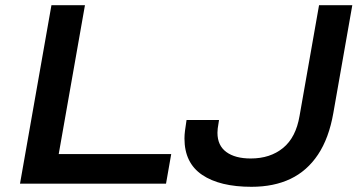

<svg xmlns="http://www.w3.org/2000/svg" viewBox="-20 -707 1391 739"><path d="M57 0 178 -687H307L206 -114H639L619 0ZM948 12Q826 12 758 -34Q690 -80 690 -174Q690 -188 692 -203.5Q694 -219 698 -245H823Q819 -222 818 -212.5Q817 -203 817 -196Q817 -147 851 -122Q885 -97 945 -97Q1020 -97 1069.5 -137.5Q1119 -178 1133 -261L1208 -687H1336L1263 -272Q1246 -175 1204 -112Q1162 -49 1098 -18.5Q1034 12 948 12Z"/></svg>

Font: Archivo Expanded Medium
Style: Italic
Weight: 500
Width: 7
Italic angle: -10°
Designer: Hector Gatti
Foundry: Omnibus-Type
Version: Version 2.001